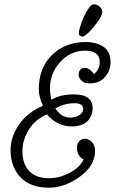

<svg xmlns="http://www.w3.org/2000/svg" viewBox="-20 -837 559 891"><path d="M368 -97Q337 -114 337 -152Q337 -171 348 -182Q359 -193 374 -193Q392 -193 406.5 -178Q421 -163 421 -136Q421 -68 350.5 -17Q280 34 207 34Q121 34 75 -14.5Q29 -63 29 -141Q29 -202 68.5 -259Q108 -316 179 -346Q160 -390 160 -422Q160 -523 222 -582.5Q284 -642 378 -642Q427 -642 460 -620Q493 -598 493 -548Q493 -509 467 -479.5Q441 -450 397 -450Q372 -450 358.5 -462.5Q345 -475 345 -491Q345 -504 352.5 -513Q360 -522 374 -522Q396 -522 416 -493Q443 -515 443 -548Q443 -602 376 -602Q307 -602 259.5 -549.5Q212 -497 212 -426Q212 -399 219 -374Q259 -399 322 -399Q410 -399 410 -334Q410 -322 406.5 -310Q403 -298 394 -284Q385 -270 365.5 -260.5Q346 -251 317 -250Q245 -250 198 -306Q144 -284 114 -235.5Q84 -187 84 -137Q84 -76 115.5 -43Q147 -10 207 -10Q255 -10 302.5 -34.5Q350 -59 368 -97ZM308 -291Q336 -293 351 -304.5Q366 -316 366 -330Q366 -358 327 -358Q279 -358 237 -334Q264 -291 308 -291ZM415 -817Q430 -817 442.5 -806Q455 -795 455 -781Q452 -764 439 -744.5Q426 -725 411 -707.5Q396 -690 382.5 -678.5Q369 -667 364 -667Q359 -667 352.5 -670.5Q346 -674 346 -682Q346 -694 353 -717Q360 -740 370.5 -762Q381 -784 393 -800.5Q405 -817 415 -817Z"/></svg>

Font: Bonbon
Style: Regular
Weight: 400
Designer: Ksenia Erulevich
Foundry: Cyreal (www.cyreal.org)
Version: Version 1.000